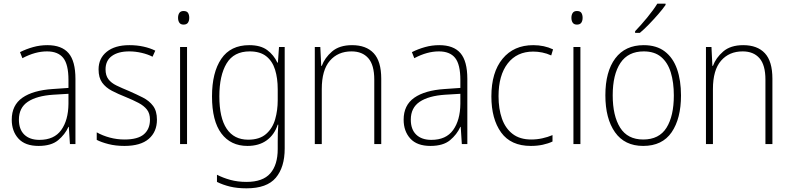

<svg xmlns="http://www.w3.org/2000/svg" viewBox="-20 -785 4306 1046"><path d="M238 -539Q316 -539 353.5 -495.5Q391 -452 391 -355V0H361L355 -94H353Q334 -52 296.5 -21Q259 10 190 10Q117 10 80.5 -30Q44 -70 44 -133Q44 -212 102 -252.5Q160 -293 267 -300L353 -306V-349Q353 -434 324.5 -469.5Q296 -505 236 -505Q204 -505 171 -496Q138 -487 102 -468L89 -501Q123 -518 160.5 -528.5Q198 -539 238 -539ZM270 -269Q180 -263 131.5 -230.5Q83 -198 83 -133Q83 -80 112.5 -51.5Q142 -23 195 -23Q275 -23 313.5 -76.5Q352 -130 353 -219V-274Z M835 -133Q835 -67 790.5 -28.5Q746 10 658 10Q610 10 571 0Q532 -10 507 -23V-64Q539 -46 578 -35.5Q617 -25 658 -25Q731 -25 764 -53.5Q797 -82 797 -133Q797 -167 780.5 -188Q764 -209 734.5 -224.5Q705 -240 666 -256Q623 -273 589.5 -290.5Q556 -308 536.5 -335Q517 -362 517 -407Q517 -467 561.5 -503Q606 -539 685 -539Q726 -539 762 -531Q798 -523 826 -509L811 -476Q786 -489 752 -497Q718 -505 684 -505Q624 -505 589.5 -480Q555 -455 555 -407Q555 -374 570.5 -353.5Q586 -333 615 -319Q644 -305 683 -289Q724 -271 758.5 -253.5Q793 -236 814 -208Q835 -180 835 -133Z M980 -725Q998 -725 1004.5 -714.5Q1011 -704 1011 -688Q1011 -672 1004 -661.5Q997 -651 980 -651Q964 -651 957 -661.5Q950 -672 950 -688Q950 -704 957 -714.5Q964 -725 980 -725ZM999 -529V0H961V-529Z M1338 -539Q1400 -539 1436 -512Q1472 -485 1491 -444H1494L1500 -529H1531V24Q1531 126 1482.5 183.5Q1434 241 1323 241Q1272 241 1233 231.5Q1194 222 1162 206V167Q1195 184 1235 195Q1275 206 1323 206Q1412 206 1452.5 159.5Q1493 113 1493 27V-12Q1493 -36 1493.5 -58Q1494 -80 1496 -106H1493Q1475 -51 1433 -20.5Q1391 10 1328 10Q1237 10 1186 -58Q1135 -126 1135 -260Q1135 -390 1185.5 -464.5Q1236 -539 1338 -539ZM1340 -505Q1254 -505 1214.5 -439.5Q1175 -374 1175 -260Q1175 -143 1215 -83.5Q1255 -24 1332 -24Q1394 -24 1429.5 -55Q1465 -86 1479 -135Q1493 -184 1493 -239V-299Q1493 -359 1478.5 -405.5Q1464 -452 1430.5 -478.5Q1397 -505 1340 -505Z M1898 -539Q1975 -539 2016 -495Q2057 -451 2057 -356V0H2019V-351Q2019 -431 1986.5 -468Q1954 -505 1895 -505Q1821 -505 1777 -454Q1733 -403 1733 -300V0H1695V-529H1725L1730 -426H1733Q1749 -470 1789 -504.5Q1829 -539 1898 -539Z M2373 -539Q2451 -539 2488.5 -495.5Q2526 -452 2526 -355V0H2496L2490 -94H2488Q2469 -52 2431.5 -21Q2394 10 2325 10Q2252 10 2215.5 -30Q2179 -70 2179 -133Q2179 -212 2237 -252.5Q2295 -293 2402 -300L2488 -306V-349Q2488 -434 2459.5 -469.5Q2431 -505 2371 -505Q2339 -505 2306 -496Q2273 -487 2237 -468L2224 -501Q2258 -518 2295.5 -528.5Q2333 -539 2373 -539ZM2405 -269Q2315 -263 2266.5 -230.5Q2218 -198 2218 -133Q2218 -80 2247.5 -51.5Q2277 -23 2330 -23Q2410 -23 2448.5 -76.5Q2487 -130 2488 -219V-274Z M2872 10Q2763 10 2710 -63.5Q2657 -137 2657 -260Q2657 -391 2718 -465Q2779 -539 2885 -539Q2945 -539 2993 -516L2983 -483Q2959 -494 2934 -499Q2909 -504 2885 -504Q2796 -504 2746 -439.5Q2696 -375 2696 -261Q2696 -192 2714.5 -139Q2733 -86 2772.5 -55.5Q2812 -25 2874 -25Q2905 -25 2934.5 -31.5Q2964 -38 2990 -49V-14Q2967 -3 2937 3.5Q2907 10 2872 10Z M3123 -725Q3141 -725 3147.5 -714.5Q3154 -704 3154 -688Q3154 -672 3147 -661.5Q3140 -651 3123 -651Q3107 -651 3100 -661.5Q3093 -672 3093 -688Q3093 -704 3100 -714.5Q3107 -725 3123 -725ZM3142 -529V0H3104V-529Z M3690 -265Q3690 -139 3639 -64.5Q3588 10 3484 10Q3383 10 3330.5 -64.5Q3278 -139 3278 -266Q3278 -395 3332 -467Q3386 -539 3487 -539Q3557 -539 3602 -504.5Q3647 -470 3668.5 -408.5Q3690 -347 3690 -265ZM3318 -266Q3318 -154 3358.5 -89.5Q3399 -25 3484 -25Q3571 -25 3611 -89Q3651 -153 3651 -265Q3651 -336 3634.5 -390Q3618 -444 3582 -474.5Q3546 -505 3487 -505Q3402 -505 3360 -442Q3318 -379 3318 -266ZM3606 -758Q3590 -735 3566 -707.5Q3542 -680 3516 -653Q3490 -626 3466 -606H3440V-615Q3472 -648 3506 -689.5Q3540 -731 3561 -765H3606Z M4029 -539Q4106 -539 4147 -495Q4188 -451 4188 -356V0H4150V-351Q4150 -431 4117.5 -468Q4085 -505 4026 -505Q3952 -505 3908 -454Q3864 -403 3864 -300V0H3826V-529H3856L3861 -426H3864Q3880 -470 3920 -504.5Q3960 -539 4029 -539Z"/></svg>

Font: Noto Sans Sinhala UI SemiCondensed ExtraLight
Style: Regular
Weight: 200
Width: 4
Designer: Jelle Bosma - Monotype Design Team
Foundry: Monotype Imaging Inc.
Version: Version 2.006; ttfautohint (v1.8.4.7-5d5b)